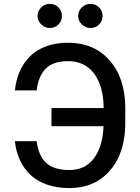

<svg xmlns="http://www.w3.org/2000/svg" viewBox="-20 -957 720 987"><path d="M235.8 -813Q210.9 -813 191.9 -831.3Q172.9 -849.6 172.9 -874.5Q172.9 -900.4 191.7 -918.7Q210.4 -937 235.8 -937Q262.7 -937 280.5 -918.9Q298.3 -900.9 298.3 -874.5Q298.3 -849.1 280.3 -831.1Q262.2 -813 235.8 -813ZM444.8 -813Q419.9 -813 400.9 -831.3Q381.8 -849.6 381.8 -874.5Q381.8 -900.4 400.6 -918.7Q419.4 -937 444.8 -937Q471.7 -937 489.5 -918.9Q507.3 -900.9 507.3 -874.5Q507.3 -849.1 489.3 -831.1Q471.2 -813 444.8 -813ZM56.6 -231H168.5Q177.7 -156.7 217.3 -119.9Q256.8 -83 336.4 -83Q419.4 -83 464.1 -145Q508.8 -207 512.2 -308.1H244.6V-401.4H512.7Q512.2 -513.2 464.4 -577.9Q416.5 -642.6 330.1 -642.6Q253.4 -642.6 215.3 -604.5Q177.2 -566.4 168.5 -492.2H56.6Q62 -545.9 81.5 -590.1Q101.1 -634.3 134.3 -667.5Q167.5 -700.7 217.5 -719Q267.6 -737.3 330.1 -737.3Q464.8 -737.3 544.4 -645.5Q624 -553.7 624 -400.4V-324.7Q624 -171.9 545.9 -81.1Q467.8 9.8 336.4 9.8Q272.5 9.8 220.9 -8.3Q169.4 -26.4 135.5 -59.1Q101.6 -91.8 81.8 -135.3Q62 -178.7 56.6 -231Z"/></svg>

Font: Interop Med
Style: Regular
Weight: 500
Designer: Rasmus Andersson, Google, Jang Haemin
Foundry: jhaemin
Version: Version 1.007